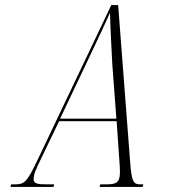

<svg xmlns="http://www.w3.org/2000/svg" viewBox="-20 -734 715 754"><path d="M21 0H190L193 -10H164C126 -10 112 -13 112 -31C112 -51 124 -75 137 -102L212 -258H438L449 -100C450 -84 451 -72 451 -59C451 -18 438 -10 399 -10H374L371 0H540L543 -10H533C504 -10 497 -18 491 -99L444 -714H417L128 -107C85 -16 75 -10 37 -10H24ZM329 -506C379 -612 390 -634 412 -684C413 -633 418 -541 421 -482L437 -268H216Z"/></svg>

Font: Noto Serif Display ExtraCondensed ExtraLight
Style: Italic
Weight: 200
Width: 2
Italic angle: -12°
Designer: Monotype Design Team
Foundry: Monotype Imaging Inc.
Version: Version 2.009